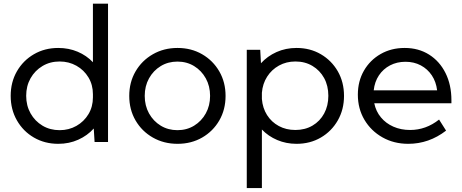

<svg xmlns="http://www.w3.org/2000/svg" viewBox="-20 -752 2448 1017"><path d="M552.2 0H481L476.6 -71.3Q442.9 -33.7 394.5 -12Q346.2 9.8 288.6 9.8Q216.8 9.8 159.7 -23.4Q102.5 -56.6 69.6 -114.3Q36.6 -171.9 36.6 -244.1Q36.6 -316.9 69.6 -374.3Q102.5 -431.6 159.7 -464.8Q216.8 -498 288.6 -498Q344.2 -498 391.4 -478Q438.5 -458 472.2 -422.4V-732.4H552.2ZM295.9 -62.5Q344.7 -62.5 384.8 -85.2Q424.8 -107.9 448.5 -147.2Q472.2 -186.5 472.2 -236.3V-252.9Q472.2 -302.7 448.5 -342Q424.8 -381.3 384.8 -403.8Q344.7 -426.3 295.9 -426.3Q245.1 -426.3 205.1 -402.3Q165 -378.4 141.8 -337.4Q118.7 -296.4 118.7 -244.6Q118.7 -192.9 141.8 -151.6Q165 -110.4 205.1 -86.4Q245.1 -62.5 295.9 -62.5Z M920.4 9.8Q847.7 9.8 789.6 -23.4Q731.4 -56.6 698 -114Q664.6 -171.4 664.6 -244.1Q664.6 -316.4 698 -373.8Q731.4 -431.2 789.6 -464.6Q847.7 -498 920.4 -498Q993.2 -498 1050.8 -464.6Q1108.4 -431.2 1141.6 -373.8Q1174.8 -316.4 1174.8 -244.1Q1174.8 -171.4 1141.6 -114Q1108.4 -56.6 1050.8 -23.4Q993.2 9.8 920.4 9.8ZM919.9 -62.5Q969.2 -62.5 1008.3 -86.4Q1047.4 -110.4 1070.1 -151.4Q1092.8 -192.4 1092.8 -244.1Q1092.8 -295.9 1070.1 -336.9Q1047.4 -377.9 1008.3 -401.9Q969.2 -425.8 919.9 -425.8Q870.6 -425.8 831.3 -401.9Q792 -377.9 769.3 -336.9Q746.6 -295.9 746.6 -244.1Q746.6 -192.4 769.3 -151.4Q792 -110.4 831.3 -86.4Q870.6 -62.5 919.9 -62.5Z M1367.2 244.1H1287.1V-488.3H1358.4L1362.3 -417Q1396.5 -454.6 1444.8 -476.3Q1493.2 -498 1550.8 -498Q1622.6 -498 1679.4 -464.8Q1736.3 -431.6 1769.3 -374.3Q1802.2 -316.9 1802.2 -244.1Q1802.2 -171.9 1769.3 -114.3Q1736.3 -56.6 1679.4 -23.4Q1622.6 9.8 1550.8 9.8Q1495.6 9.8 1448.5 -10.3Q1401.4 -30.3 1367.2 -65.9ZM1544.4 -63.5Q1595.7 -63.5 1635.3 -86.7Q1674.8 -109.9 1697 -150.9Q1719.2 -191.9 1719.2 -244.6Q1719.2 -297.9 1696.8 -338.6Q1674.3 -379.4 1635 -402.8Q1595.7 -426.3 1544.9 -426.3Q1496.6 -426.3 1457.8 -404.8Q1418.9 -383.3 1395 -345.9Q1371.1 -308.6 1367.2 -260.7V-227.5Q1371.1 -179.7 1394.5 -142.6Q1418 -105.5 1456.8 -84.5Q1495.6 -63.5 1544.4 -63.5Z M2342.8 -60.1Q2252 9.8 2142.6 9.8Q2066.4 9.8 2005.9 -24.4Q1945.3 -58.6 1910.4 -117.4Q1875.5 -176.3 1875.5 -250.5Q1875.5 -321.8 1907.7 -377.7Q1939.9 -433.6 1996.1 -465.8Q2052.2 -498 2123.5 -498Q2196.8 -498 2252.7 -462.9Q2308.6 -427.7 2339.8 -365.2Q2371.1 -302.7 2371.1 -220.7V-205.1H1962.4Q1971.2 -162.1 1997.6 -130.4Q2023.9 -98.6 2063.7 -81.1Q2103.5 -63.5 2152.3 -63.5Q2236.3 -63.5 2305.7 -118.7ZM1959.5 -273.4H2295.4Q2290 -318.8 2267.3 -352.8Q2244.6 -386.7 2208.7 -405.8Q2172.9 -424.8 2127.9 -424.8Q2082.5 -424.8 2046.1 -405.8Q2009.8 -386.7 1987.1 -352.8Q1964.4 -318.8 1959.5 -273.4Z"/></svg>

Font: Kumbh Sans
Style: Regular
Weight: 400
Version: Version 1.005